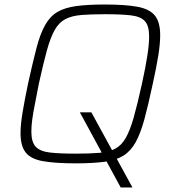

<svg xmlns="http://www.w3.org/2000/svg" viewBox="-20 -716 768 851"><path d="M515 115 334 -218H385L566 113V115ZM316 8Q225 8 171 -1.5Q117 -11 94 -40Q71 -69 71 -126Q71 -163 80 -217.5Q89 -272 104 -344Q125 -439 141.5 -502.5Q158 -566 180 -605Q202 -644 234.5 -663Q267 -682 317.5 -689Q368 -696 444 -696Q536 -696 589.5 -686Q643 -676 666.5 -647Q690 -618 690 -560Q690 -522 681.5 -469Q673 -416 657 -344Q637 -250 620 -187.5Q603 -125 581.5 -86Q560 -47 527.5 -26.5Q495 -6 443.5 1Q392 8 316 8ZM315 -35Q377 -35 419.5 -38.5Q462 -42 490 -56.5Q518 -71 537 -104Q556 -137 572.5 -195Q589 -253 609 -344Q625 -417 633 -468.5Q641 -520 641 -554Q641 -602 622 -622.5Q603 -643 560 -648Q517 -653 446 -653Q383 -653 340.5 -649.5Q298 -646 270 -631.5Q242 -617 223 -584Q204 -551 188 -493Q172 -435 152 -344Q143 -295 135 -256Q127 -217 123 -187Q119 -157 119 -133Q119 -86 138.5 -65.5Q158 -45 201 -40Q244 -35 315 -35Z"/></svg>

Font: Saira Thin ExtraLight
Style: Italic
Weight: 250
Italic angle: -12°
Version: Version 1.101